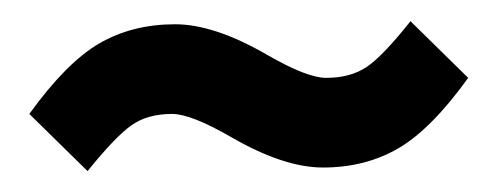

<svg xmlns="http://www.w3.org/2000/svg" viewBox="-20 -441 472 182"><path d="M369.1 -420.9 423.8 -367.2Q388.7 -318.4 357.4 -300.3Q326.2 -282.2 286.1 -282.2Q249 -282.2 199.2 -311Q161.1 -333 143.1 -333Q120.1 -333 105 -322.5Q89.8 -312 63 -278.8L7.8 -333Q43 -381.8 74.2 -399.9Q105.5 -418 146 -418Q183.1 -418 232.9 -389.2Q271 -367.2 289.1 -367.2Q312 -367.2 327.4 -377.4Q342.8 -387.7 369.1 -420.9Z"/></svg>

Font: BaseOne
Style: Regular
Weight: 400
Designer: Domenico Catapano
Foundry: Design by Basse
Version: Version 1.000;PS 001.001;hotconv 1.0.56